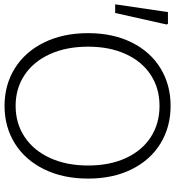

<svg xmlns="http://www.w3.org/2000/svg" viewBox="8 -794 789 866"><g transform="rotate(90 403.0 -361.5)"><path d="M120 -364Q120 -476 162 -560.5Q204 -645 278.5 -690.5Q353 -736 448 -736Q543 -736 617.5 -690.5Q692 -645 734 -560.5Q776 -476 776 -364Q776 -251 734 -165.5Q692 -80 617.5 -33.5Q543 13 448 13Q353 13 278.5 -33.5Q204 -80 162 -165.5Q120 -251 120 -364ZM717 -364Q717 -461 683.5 -534Q650 -607 589 -646.5Q528 -686 448 -686Q369 -686 308.5 -646.5Q248 -607 214.5 -534Q181 -461 181 -364Q181 -266 214.5 -192Q248 -118 308.5 -77.5Q369 -37 448 -37Q527 -37 588 -77.5Q649 -118 683 -192Q717 -266 717 -364ZM25 -724H78L81 -718L29 -486H-10Z"/></g></svg>

Font: Nebula Sans Light
Style: Regular
Weight: 300
Designer: Paul D. Hunt for Adobe (as Source Sans)
Foundry: Nebula Entertainment & Broadcasting LLC
Version: Version 1.010